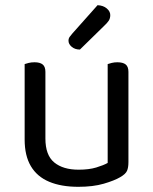

<svg xmlns="http://www.w3.org/2000/svg" viewBox="-20 -707 590 740"><path d="M75 -169V-260H155V-173Q155 -109 189 -81Q223 -53 283 -53Q323 -53 351 -61.5Q379 -70 395 -79V-260H475V-82Q475 -61 469.5 -48.5Q464 -36 443 -24Q421 -11 380 1Q339 13 282 13Q216 13 169.5 -6.5Q123 -26 99 -66.5Q75 -107 75 -169ZM475 -208H395V-460Q400 -462 410.5 -464.5Q421 -467 432 -467Q454 -467 464.5 -458.5Q475 -450 475 -430ZM155 -208H75V-460Q80 -462 90.5 -464.5Q101 -467 113 -467Q134 -467 144.5 -458.5Q155 -450 155 -430ZM259 -578 356 -687Q378 -686 391.5 -674.5Q405 -663 405 -649Q405 -636 399 -627Q393 -618 379 -605L288 -516Q269 -516 256.5 -526.5Q244 -537 244 -550Q244 -559 249 -565.5Q254 -572 259 -578Z"/></svg>

Font: Baloo Bhaina 2
Style: Regular
Weight: 400
Designer: Yesha Goshar, Manish Minz, Shuchita Grover and Ek Type
Foundry: Ek Type
Version: Version 1.700